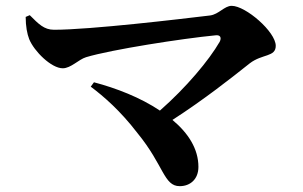

<svg xmlns="http://www.w3.org/2000/svg" viewBox="-20 -671 1040 658"><path d="M302 -389 291 -374C335 -341 392 -292 451 -215C542 -104 541 -33 596 -33C632 -33 660 -57 660 -99C660 -161 625 -215 571 -260C681 -331 773 -404 836 -454C879 -487 925 -475 925 -514C925 -562 822 -651 774 -651C749 -651 730 -622 700 -618C600 -606 290 -569 165 -569C131 -569 112 -589 82 -619L68 -613C68 -581 73 -555 80 -537C97 -495 156 -437 195 -437C223 -437 249 -467 275 -475C361 -501 605 -539 719 -550C735 -552 740 -542 733 -528C696 -464 618 -371 528 -292C461 -337 378 -369 302 -389Z"/></svg>

Font: Noto Serif CJK KR
Style: Bold
Weight: 700
Designer: Ryoko NISHIZUKA 西塚涼子 (kana & ideographs); Frank Grießhammer (Latin, Greek & Cyrillic); Wenlong ZHANG 张文龙 (bopomofo); San
Foundry: Adobe
Version: Version 2.001;hotconv 1.1.0;makeotfexe 2.6.0